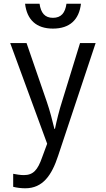

<svg xmlns="http://www.w3.org/2000/svg" viewBox="-20 -768 570 1034"><path d="M265 -614C356 -614 406 -662 416 -748H338C331 -698 309 -672 265 -672C222 -672 200 -698 193 -748H115C125 -662 175 -614 265 -614ZM116 246C211 246 259 175 293 71L495 -536H411L314 -221C300 -178 285 -118 276 -74H273C262 -119 249 -171 232 -220L123 -536H35L234 6L207 79C183 148 159 175 108 175C89 175 67 171 51 168V238C70 243 94 246 116 246Z"/></svg>

Font: Noto Sans Mono Condensed
Style: Regular
Weight: 400
Width: 3
Designer: Monotype Design Team
Foundry: Monotype Imaging Inc.
Version: Version 2.014